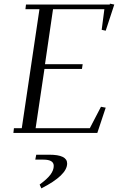

<svg xmlns="http://www.w3.org/2000/svg" viewBox="-20 -727 645 1050"><path d="M53.2 0 56.2 -25.9H99.1L195.8 -676.8H119.1L122.1 -702.1H580.1L581.1 -707L605 -702.1L558.1 -559.1L536.1 -564L550.8 -676.8H270L226.1 -376H432.1L428.2 -350.1H223.1L174.8 -25.9H471.2L532.2 -143.1L558.1 -138.2L512.2 0ZM172.9 146 178.2 119.1H250Q347.2 119.1 347.2 167Q347.2 231.4 206.1 303.2L196.8 282.2Q238.3 252 256.1 227.8Q273.9 203.6 273.9 180.2Q273.9 146 217.8 146Z"/></svg>

Font: Dehuti Alt
Style: Italic
Weight: 400
Version: Version 1.2